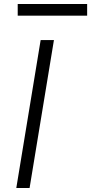

<svg xmlns="http://www.w3.org/2000/svg" viewBox="-20 -934 453 954"><path d="M61 0 182 -735H248L127 0ZM68 -856V-914H413V-856Z"/></svg>

Font: Iosevka Aile Light
Style: Italic
Weight: 300
Italic angle: -9°
Designer: Belleve Invis
Foundry: Belleve Invis
Version: Version 31.1.0; ttfautohint (v1.8.4)